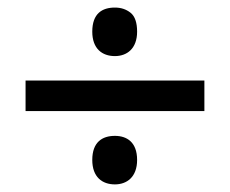

<svg xmlns="http://www.w3.org/2000/svg" viewBox="-20 -607 612 510"><path d="M285.2 -458C316.9 -458 344.2 -477.5 344.2 -522.9C344.2 -546.9 338.4 -564 326.7 -573.2C314.9 -582.5 301.3 -586.9 285.2 -586.9C251.5 -586.9 225.1 -571.3 225.1 -522.9C225.1 -477.5 251.5 -458 285.2 -458ZM522.9 -312V-393.1H47.9V-312ZM285.2 -117.2C316.9 -117.2 344.2 -136.7 344.2 -182.1C344.2 -229.5 316.9 -246.1 285.2 -246.1C251.5 -246.1 225.1 -229.5 225.1 -182.1C225.1 -136.7 251.5 -117.2 285.2 -117.2Z"/></svg>

Font: Noto Reveo Sans
Style: Regular
Weight: 500
Designer: Monotype Design Team
Foundry: Monotype Imaging Inc.
Version: Version 2.007